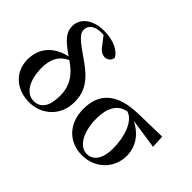

<svg xmlns="http://www.w3.org/2000/svg" viewBox="-138 -1174 1544 1544"><g transform="rotate(45 634.5 -401.5)"><path d="M289 15C427 15 547 -85 547 -244C547 -363 495 -444 360 -537C215 -636 187 -666 187 -710C187 -763 237 -793 304 -793L330 -791L380 -727C406 -687 435 -671 463 -671C497 -671 522 -697 523 -727C495 -779 416 -819 311 -819C185 -819 101 -756 101 -664C101 -600 132 -554 253 -471C124 -442 36 -359 36 -219C36 -89 133 15 289 15ZM278 -454C380 -387 429 -306 429 -201C429 -76 386 -18 307 -18C227 -18 164 -103 164 -254C164 -344 193 -414 278 -454Z M890 16C1040 16 1150 -95 1150 -236C1150 -352 1077 -433 990 -475L1247 -437L1241 -547L978 -541C735 -536 635 -431 635 -257C635 -85 746 16 890 16ZM901 -492C987 -465 1030 -327 1030 -200C1030 -86 985 -19 909 -19C833 -19 764 -111 764 -278C764 -394 807 -477 901 -492Z"/></g></svg>

Font: Noto Serif CJK HK
Style: Bold
Weight: 700
Designer: Ryoko NISHIZUKA 西塚涼子 (kana & ideographs); Frank Grießhammer (Latin, Greek & Cyrillic); Wenlong ZHANG 张文龙 (bopomofo); San
Foundry: Adobe
Version: Version 2.001;hotconv 1.1.0;makeotfexe 2.6.0